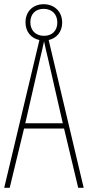

<svg xmlns="http://www.w3.org/2000/svg" viewBox="-20 -891 417 911"><path d="M351 0H377L211 -701C249 -710 275 -740 275 -784C275 -837 237 -871 187 -871C139 -871 101 -839 101 -785C101 -739 129 -709 167 -701L0 0H26L94 -281H284ZM189 -721C146 -721 124 -750 124 -785C124 -822 146 -849 187 -849C227 -849 252 -823 252 -784C252 -746 228 -721 189 -721ZM208 -612 278 -306H100L170 -612C178 -646 183 -666 189 -695C195 -666 200 -645 208 -612Z"/></svg>

Font: Noto Sans Kannada ExtraCondensed Thin
Style: Regular
Weight: 100
Width: 2
Designer: Jelle Bosma - Monotype Design Team
Foundry: Monotype Imaging Inc.
Version: Version 2.005